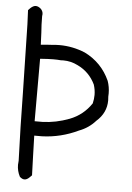

<svg xmlns="http://www.w3.org/2000/svg" viewBox="-56 -855 611 887"><g transform="rotate(5 250.0 -411.5)"><path d="M49.8 -801.8Q44.9 -796.4 39.6 -791.5Q41.5 -758.3 42.5 -725.6Q46.4 -568.4 49.3 -410.2Q51.3 -252.9 57.1 -94.2Q55.7 -84.5 55.7 -75.7Q55.7 -46.9 69.3 -21Q80.6 -10.7 90.8 -10.7Q102.5 -10.7 114.3 -22.5L124.5 -32.7Q123.5 -75.7 121.6 -119.6Q119.6 -163.6 118.7 -216.3H154.3Q242.2 -219.2 322.8 -257.8Q367.2 -274.4 398.4 -309.6Q444.8 -350.1 444.8 -408.2Q444.8 -416.5 443.8 -425.8Q444.3 -433.6 444.3 -440.4Q444.3 -470.2 434.6 -498Q397.9 -579.6 317.9 -619.1Q260.3 -643.1 198.7 -643.1Q181.6 -643.1 163.6 -641.1Q141.1 -640.1 112.3 -637.2L109.9 -692.9Q106.9 -730 106.9 -768.6V-769Q107.9 -773.9 107.9 -778.8Q107.9 -792 97.7 -802.7Q85.4 -813.5 74 -813.5Q62.5 -813.5 49.8 -801.8ZM222.2 -574.2Q257.8 -574.2 289.6 -558.1Q345.2 -531.7 372.1 -475.6Q379.9 -451.7 379.9 -427.7Q379.9 -408.7 375 -388.2Q337.4 -332 274.9 -308.1Q213.4 -284.7 150.9 -282.7H150.4H114.7V-572.3Q153.8 -575.2 175.3 -575.2Q196.8 -575.2 210.9 -573.7Q216.8 -574.2 222.2 -574.2ZM210.9 -573.7H210.4Q210.4 -573.7 210.9 -573.7Z"/></g></svg>

Font: NaikaiFont
Style: Light
Weight: 300
Version: Version 1.89